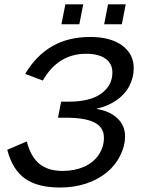

<svg xmlns="http://www.w3.org/2000/svg" viewBox="-20 -835 640 865"><path d="M250 9.8Q150.4 9.8 93.5 -29.8Q36.6 -69.3 12.7 -160.2L100.6 -197.8Q118.7 -127.9 158.2 -96.4Q197.8 -64.9 261.2 -64.9Q315.9 -64.9 358.4 -83.7Q400.9 -102.5 424.6 -137.5Q448.2 -172.4 448.2 -214.4Q448.2 -261.2 406 -283Q363.8 -304.7 275.9 -304.7H241.2L255.4 -377H290Q385.7 -377 436 -413.3Q486.3 -449.7 486.3 -508.8Q486.3 -548.3 455.3 -570.6Q424.3 -592.8 368.2 -592.8Q241.7 -592.8 172.9 -472.2L93.3 -502Q143.6 -585.9 216.1 -627.2Q288.6 -668.5 386.2 -668.5Q478 -668.5 530.3 -630.1Q582.5 -591.8 582.5 -527.8Q582.5 -485.8 562.7 -447.8Q543 -409.7 504.4 -383.1Q465.8 -356.4 413.1 -344.7Q474.1 -335 508.8 -302.2Q543.5 -269.5 543.5 -220.2Q543.5 -178.7 522 -134.8Q500.5 -90.8 461.4 -58.6Q422.4 -26.4 368.7 -8.3Q314.9 9.8 250 9.8ZM449.2 -725.6 466.8 -815.4H546.4L528.8 -725.6ZM256.8 -725.6 274.4 -815.4H355L337.4 -725.6Z"/></svg>

Font: Cousine
Style: Italic
Weight: 400
Italic angle: -12°
Monospace: yes
Designer: Steve Matteson
Foundry: Monotype Imaging Inc.
Version: Version 1.21